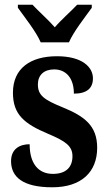

<svg xmlns="http://www.w3.org/2000/svg" viewBox="-20 -786 460 816"><path d="M153 -606H273C292 -651 343 -715 370 -753V-766H308C284 -740 239 -701 213 -670C186 -701 142 -740 118 -766H56V-753C83 -715 134 -651 153 -606ZM202 10C326 10 393 -55 393 -158C393 -252 339 -292 246 -330C167 -362 141 -381 141 -427C141 -467 167 -491 210 -491C260 -491 294 -455 294 -388C349 -388 375 -411 375 -453C375 -501 329 -547 222 -547C110 -547 35 -496 35 -392C35 -299 83 -260 185 -217C258 -186 288 -166 288 -122C288 -78 263 -47 205 -47C142 -47 106 -92 106 -173C65 -173 27 -154 27 -101C27 -34 77 10 202 10Z"/></svg>

Font: Noto Serif Condensed
Style: Bold
Weight: 700
Width: 3
Designer: Monotype Design Team
Foundry: Monotype Imaging Inc.
Version: Version 2.015